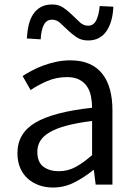

<svg xmlns="http://www.w3.org/2000/svg" viewBox="-20 -826 604 859"><path d="M217 13Q183 13 154 2.5Q125 -8 103.5 -27.5Q82 -47 70 -75.5Q58 -104 58 -141Q58 -230 138.5 -277.5Q219 -325 392 -344Q392 -370 387 -395Q382 -420 369.5 -439Q357 -458 335 -469.5Q313 -481 280 -481Q232 -481 190.5 -463Q149 -445 117 -423L81 -486Q100 -498 123.5 -510.5Q147 -523 174 -533Q201 -543 231.5 -549.5Q262 -556 295 -556Q345 -556 380.5 -540Q416 -524 438.5 -495Q461 -466 472 -425Q483 -384 483 -334V0H408L400 -65H397Q358 -33 313 -10Q268 13 217 13ZM243 -60Q283 -60 317.5 -78.5Q352 -97 392 -132V-285Q323 -276 276.5 -263.5Q230 -251 201 -233.5Q172 -216 159.5 -194.5Q147 -173 147 -147Q147 -100 174.5 -80Q202 -60 243 -60ZM374 -645Q344 -645 322.5 -659.5Q301 -674 283 -691.5Q265 -709 249 -723.5Q233 -738 213 -738Q188 -738 176 -714.5Q164 -691 162 -650L100 -654Q102 -687 108.5 -714.5Q115 -742 128.5 -762.5Q142 -783 163 -794.5Q184 -806 214 -806Q243 -806 264.5 -791Q286 -776 303.5 -758.5Q321 -741 337.5 -726Q354 -711 374 -711Q399 -711 411 -736Q423 -761 426 -799L487 -796Q486 -764 478.5 -736.5Q471 -709 457.5 -688.5Q444 -668 423.5 -656.5Q403 -645 374 -645Z"/></svg>

Font: Kinto Sans
Style: Regular
Weight: 400
Designer: Authors: Ryoko NISHIZUKA  (kana & ideographs); Paul D. Hunt (Latin, Greek & Cyrillic); Wenlong ZHANG  (bopomofo); Sandol
Foundry: Adobe Systems Incorporated, ookami Inc.
Version: Version 0.001